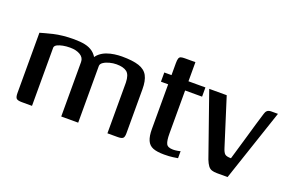

<svg xmlns="http://www.w3.org/2000/svg" viewBox="-71 -751 1519 1000"><g transform="rotate(20 688.5 -251.0)"><path d="M93 0Q70 0 62.5 -7Q55 -14 55 -37V-371Q66 -374 83.5 -379Q101 -384 124.5 -389.5Q148 -395 176.5 -398Q205 -401 236 -401Q272 -401 298 -395.5Q324 -390 343 -375.5Q362 -361 374 -334L358 -335Q366 -354 382 -367.5Q398 -381 418.5 -388.5Q439 -396 461 -399Q483 -402 502 -402Q562 -402 596.5 -390.5Q631 -379 645.5 -352Q660 -325 660 -278V-34Q660 -13 652.5 -6.5Q645 0 624 0H567Q567 -70 567 -140Q567 -210 567 -281Q566 -324 547 -339Q528 -354 489 -354Q471 -354 451.5 -349Q432 -344 418.5 -335Q405 -326 405 -314V0H311V-302Q311 -326 289 -339.5Q267 -353 232 -353Q211 -353 193 -349.5Q175 -346 163 -340Q151 -334 149 -324V0Z M882 3Q842 3 819.5 -6Q797 -15 787 -38Q777 -61 777 -100V-348H737V-399H777V-465Q777 -483 780 -491.5Q783 -500 790.5 -502.5Q798 -505 813 -505H871Q871 -503 871 -496.5Q871 -490 871 -478V-399H965V-348H871V-109Q871 -70 879 -53.5Q887 -37 917 -37Q927 -37 939.5 -39Q952 -41 957 -43V-4Q951 -3 931 0Q911 3 882 3Z M1174 0Q1157 0 1145 -4Q1133 -8 1124.5 -19.5Q1116 -31 1108 -51L986 -399H1083L1166 -137Q1173 -114 1182 -106Q1191 -98 1216 -98Q1237 -167 1256.5 -236Q1276 -305 1297 -373Q1300 -385 1307.5 -392Q1315 -399 1331 -399H1367L1233 0Z"/></g></svg>

Font: Genos Thin Medium
Style: Regular
Weight: 500
Version: Version 1.010